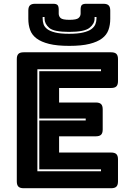

<svg xmlns="http://www.w3.org/2000/svg" viewBox="-20 -997 694 1017"><path d="M569 0H105Q86 0 77.5 -8.5Q69 -17 69 -36V-684Q69 -703 77.5 -711.5Q86 -720 105 -720H569Q588 -720 596.5 -711.5Q605 -703 605 -684V-567Q605 -548 596.5 -539.5Q588 -531 569 -531H293V-454H488Q507 -454 515.5 -445.5Q524 -437 524 -418V-311Q524 -292 515.5 -283.5Q507 -275 488 -275H293V-189H569Q588 -189 596.5 -180.5Q605 -172 605 -153V-36Q605 -17 596.5 -8.5Q588 0 569 0ZM515 -100H188V-359H434V-369H188V-620H515V-630H178V-90H515ZM564 -897Q564 -865 554.5 -838.5Q545 -812 520.5 -793.5Q496 -775 454 -764.5Q412 -754 347 -754Q282 -754 240 -764.5Q198 -775 173.5 -793.5Q149 -812 139.5 -838.5Q130 -865 130 -897V-941Q130 -960 138.5 -968.5Q147 -977 166 -977H262Q278 -977 284.5 -970.5Q291 -964 291 -946V-925Q291 -911 301 -901.5Q311 -892 348 -892Q385 -892 396 -901.5Q407 -911 407 -925V-946Q407 -964 413.5 -970.5Q420 -977 437 -977H528Q547 -977 555.5 -968.5Q564 -960 564 -941ZM481 -907V-898Q481 -871 454 -849.5Q427 -828 346 -828Q265 -828 240.5 -849.5Q216 -871 216 -898V-907H206V-898Q206 -884 210.5 -869.5Q215 -855 229.5 -843.5Q244 -832 272 -825Q300 -818 346 -818Q392 -818 421 -825Q450 -832 465 -843.5Q480 -855 485.5 -869.5Q491 -884 491 -898V-907Z"/></svg>

Font: Bungee Inline
Style: Regular
Weight: 400
Version: Version 1.000;PS 1.0;hotconv 1.0.72;makeotf.lib2.5.5900